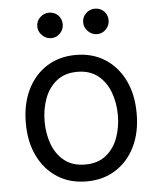

<svg xmlns="http://www.w3.org/2000/svg" viewBox="-54 -796 704 853"><g transform="rotate(-5 298.5 -369.5)"><path d="M196 -636.4Q173.7 -636.4 156.4 -653.6Q139.2 -670.8 139.2 -693.2Q139.2 -717.7 156.4 -733.8Q173.7 -750 196 -750Q220.5 -750 236.7 -733.8Q252.8 -717.7 252.8 -693.2Q252.8 -670.8 236.7 -653.6Q220.5 -636.4 196 -636.4ZM400.6 -636.4Q378.2 -636.4 361 -653.6Q343.8 -670.8 343.8 -693.2Q343.8 -717.7 361 -733.8Q378.2 -750 400.6 -750Q425.1 -750 441.2 -733.8Q457.4 -717.7 457.4 -693.2Q457.4 -670.8 441.2 -653.6Q425.1 -636.4 400.6 -636.4ZM298.3 11.4Q224.4 11.4 168.9 -23.8Q113.3 -58.9 82.2 -122.2Q51.1 -185.4 51.1 -269.9Q51.1 -355.1 82.2 -418.7Q113.3 -482.2 168.9 -517.4Q224.4 -552.6 298.3 -552.6Q372.2 -552.6 427.7 -517.4Q483.3 -482.2 514.4 -418.7Q545.5 -355.1 545.5 -269.9Q545.5 -185.4 514.4 -122.2Q483.3 -58.9 427.7 -23.8Q372.2 11.4 298.3 11.4ZM298.3 -63.9Q354.4 -63.9 390.6 -92.7Q426.8 -121.4 444.2 -168.3Q461.6 -215.2 461.6 -269.9Q461.6 -324.6 444.2 -371.8Q426.8 -419 390.6 -448.2Q354.4 -477.3 298.3 -477.3Q242.2 -477.3 206 -448.2Q169.7 -419 152.3 -371.8Q134.9 -324.6 134.9 -269.9Q134.9 -215.2 152.3 -168.3Q169.7 -121.4 206 -92.7Q242.2 -63.9 298.3 -63.9Z"/></g></svg>

Font: Linik Sans
Style: Regular
Weight: 400
Designer: Rasmus Andersson (font), Marc Monis (original base), Kil Hyung-jin (Pretendard portions), Cristiano Sobral (main changes
Foundry: rsms
Version: Version 3.018;May 31, 2022;FontCreator 14.0.0.2814 64-bit; t